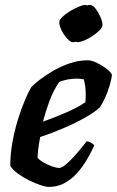

<svg xmlns="http://www.w3.org/2000/svg" viewBox="-20 -738 462 758"><path d="M172.5 0Q161.5 0 140.2 -7Q119 -14 94.8 -26Q70.5 -38 50 -53Q29.5 -68 20.5 -84Q20.5 -128.5 29 -176Q37.5 -223.5 51 -266.8Q64.5 -310 78.8 -343.5Q93 -377 103.5 -394Q113.5 -405 136 -422.5Q158.5 -440 189.2 -458Q220 -476 255.2 -488Q290.5 -500 326 -500Q342 -500 364.2 -489Q386.5 -478 403.8 -464Q421 -450 422 -441Q419 -420 411.5 -395.8Q404 -371.5 394 -350.2Q384 -329 375 -315.5Q357 -297 317.8 -274.8Q278.5 -252.5 230.8 -232Q183 -211.5 138.5 -197Q132.5 -164 130.8 -147.8Q129 -131.5 128 -116Q134.5 -107 150.5 -97.5Q166.5 -88 184.5 -81.5Q202.5 -75 213.5 -75Q221.5 -75 233 -83.2Q244.5 -91.5 259 -106.2Q273.5 -121 289.5 -139.8Q305.5 -158.5 322 -180Q331 -180 340.5 -174Q350 -168 352 -163Q340.5 -138 324 -109.5Q307.5 -81 285.5 -56Q263.5 -31 235.5 -15.5Q207.5 0 172.5 0ZM150 -258Q184 -270 215 -282.8Q246 -295.5 272.5 -308.5Q299 -321.5 317 -334.5Q318 -342.5 318.2 -350Q318.5 -357.5 318.5 -365Q318.5 -381 316.5 -396.8Q314.5 -412.5 310.5 -425Q303 -426.5 295.8 -427Q288.5 -427.5 280.5 -427.5Q264 -427.5 247 -424.2Q230 -421 214.5 -415Q191.5 -383 176 -341.2Q160.5 -299.5 150 -258ZM286.4 -571.5Q277.4 -571.5 264.4 -585.8Q251.5 -600 242.2 -618.6Q233 -637.2 233 -650Q233 -659.5 245.5 -671.2Q258 -683 275.5 -693.8Q293 -704.5 310 -711.5Q327 -718.5 335.5 -718.5Q345.7 -718.5 357.1 -704Q368.5 -689.5 376.5 -671Q384.5 -652.5 384.5 -639.2Q384.5 -629.5 372.9 -618.1Q361.4 -606.7 345.2 -595.8Q329 -585 312.8 -578.2Q296.5 -571.5 286.4 -571.5ZM267.5 -571.5Q258.5 -571.5 245.5 -585.5Q232.5 -599.5 223.2 -618.2Q214 -637 214 -650Q214 -659.5 226.2 -671.2Q238.5 -683 256 -693.8Q273.5 -704.5 290.6 -711.5Q307.7 -718.5 316 -718.5Q326.5 -718.5 337.5 -704Q348.5 -689.5 356.5 -670.8Q364.5 -652 364.5 -639Q364.5 -629.5 353.2 -618Q342 -606.5 325.8 -595.8Q309.5 -585 293.6 -578.2Q277.7 -571.5 267.5 -571.5Z"/></svg>

Font: Texturina Medium
Style: Italic
Weight: 500
Italic angle: -11°
Designer: Guillermo Torres Carreño
Foundry: Omnibus-Type
Version: Version 1.002